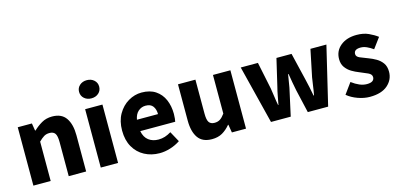

<svg xmlns="http://www.w3.org/2000/svg" viewBox="-64 -1105 3175 1522"><g transform="rotate(-15 1523.0 -343.5)"><path d="M62 0V-479H178L188 -418H192Q222 -447 259.5 -469Q297 -491 346 -491Q424 -491 459.5 -439Q495 -387 495 -297V0H352V-279Q352 -331 338 -350.5Q324 -370 293 -370Q266 -370 246.5 -358Q227 -346 204 -323V0Z M615 0V-479H757V0ZM686 -549Q651 -549 627.5 -570Q604 -591 604 -624Q604 -656 627.5 -677Q651 -698 686 -698Q722 -698 745.5 -677Q769 -656 769 -624Q769 -591 745.5 -570Q722 -549 686 -549Z M1097 11Q1029 11 973.5 -18.5Q918 -48 886 -104Q854 -160 854 -239Q854 -317 886.5 -373.5Q919 -430 971 -460.5Q1023 -491 1080 -491Q1149 -491 1194.5 -460.5Q1240 -430 1262.5 -378Q1285 -326 1285 -261Q1285 -242 1283 -224Q1281 -206 1279 -198H992Q1002 -146 1035 -121Q1068 -96 1116 -96Q1144 -96 1169 -104Q1194 -112 1220 -128L1267 -42Q1230 -17 1185 -3Q1140 11 1097 11ZM990 -292H1163Q1163 -331 1144.5 -356.5Q1126 -382 1084 -382Q1050 -382 1024 -359.5Q998 -337 990 -292Z M1526 11Q1448 11 1412.5 -40Q1377 -91 1377 -181V-479H1520V-200Q1520 -148 1534 -128.5Q1548 -109 1579 -109Q1606 -109 1625 -121.5Q1644 -134 1664 -162V-479H1807V0H1691L1680 -66H1677Q1647 -30 1611.5 -9.5Q1576 11 1526 11Z M2012 0 1892 -479H2033L2079 -257Q2085 -222 2089.5 -186.5Q2094 -151 2101 -115H2104Q2111 -151 2117.5 -187Q2124 -223 2133 -257L2185 -479H2309L2362 -257Q2371 -222 2378 -186.5Q2385 -151 2392 -115H2396Q2403 -151 2407.5 -186.5Q2412 -222 2418 -257L2464 -479H2595L2481 0H2314L2270 -191Q2263 -225 2257 -259Q2251 -293 2245 -331H2241Q2234 -293 2229 -258.5Q2224 -224 2216 -191L2174 0Z M2822 11Q2775 11 2724.5 -7Q2674 -25 2638 -55L2702 -143Q2734 -119 2764.5 -106Q2795 -93 2825 -93Q2857 -93 2871.5 -104Q2886 -115 2886 -134Q2886 -158 2856 -171.5Q2826 -185 2789 -200Q2760 -211 2730.5 -228.5Q2701 -246 2681.5 -273.5Q2662 -301 2662 -341Q2662 -408 2712.5 -449.5Q2763 -491 2845 -491Q2901 -491 2942.5 -472Q2984 -453 3014 -430L2951 -345Q2926 -363 2900.5 -374.5Q2875 -386 2850 -386Q2795 -386 2795 -347Q2795 -325 2824 -313Q2853 -301 2890 -287Q2920 -276 2949.5 -259Q2979 -242 2999 -214.5Q3019 -187 3019 -143Q3019 -78 2968.5 -33.5Q2918 11 2822 11Z"/></g></svg>

Font: Narnoor ExtraBold
Style: Regular
Weight: 800
Designer: S. Sridhar Murthy
Foundry: SIL International
Version: Version 3.000